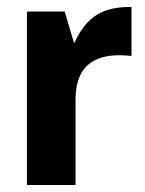

<svg xmlns="http://www.w3.org/2000/svg" viewBox="-20 -529 416 549"><path d="M57 0V-496H165L192 -405Q209 -443 232 -466.5Q255 -490 286 -500Q317 -510 356 -509V-369Q301 -375 266 -363Q231 -351 213.5 -321.5Q196 -292 196 -243V0Z"/></svg>

Font: Atkinson Hyperlegible Next
Style: Bold
Weight: 700
Designer: Elliott Scott, Megan Eiswerth, Linus Boman, Theodore Petrosky, Letters from Sweden
Foundry: Applied Design Works, Letters from Sweden
Version: Version 2.001